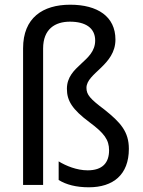

<svg xmlns="http://www.w3.org/2000/svg" viewBox="-20 -785 607 815"><path d="M470 -617C470 -715 394 -765 278 -765C161 -765 78 -709 78 -580V0H163V-579C163 -662 214 -693 277 -693C342 -693 384 -667 384 -613C384 -523 264 -507 264 -408C264 -358 286 -321 360 -266C422 -220 443 -192 443 -147C443 -94 415 -62 352 -62C306 -62 260 -81 229 -100V-21C261 -1 304 10 357 10C460 10 527 -43 527 -153C527 -226 492 -265 423 -320C363 -365 347 -383 347 -412C347 -475 470 -508 470 -617Z"/></svg>

Font: Noto Sans Gurmukhi UI SemiCondensed
Style: Regular
Weight: 400
Width: 4
Designer: Jelle Bosma - Monotype Design Team
Foundry: Monotype Imaging Inc.
Version: Version 2.004